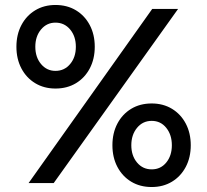

<svg xmlns="http://www.w3.org/2000/svg" viewBox="-20 -736 833 772"><path d="M203 -380Q157 -380 121.5 -401.5Q86 -423 66 -461Q46 -499 46 -548Q46 -597 66 -635Q86 -673 121.5 -694.5Q157 -716 203 -716Q250 -716 285.5 -694.5Q321 -673 341 -635Q361 -597 361 -548Q361 -499 341 -461Q321 -423 285.5 -401.5Q250 -380 203 -380ZM95 0 592 -700H696L196 0ZM203 -451Q239 -451 262 -478.5Q285 -506 285 -548Q285 -590 262 -617.5Q239 -645 203 -645Q168 -645 145 -617.5Q122 -590 122 -548Q122 -506 145 -478.5Q168 -451 203 -451ZM590 16Q543 16 507.5 -5.5Q472 -27 452 -65Q432 -103 432 -152Q432 -201 452 -239Q472 -277 507.5 -298.5Q543 -320 590 -320Q636 -320 671.5 -298.5Q707 -277 727 -239Q747 -201 747 -152Q747 -103 727 -65Q707 -27 671.5 -5.5Q636 16 590 16ZM590 -55Q626 -55 648.5 -82.5Q671 -110 671 -152Q671 -194 648.5 -222Q626 -250 590 -250Q554 -250 531 -222Q508 -194 508 -152Q508 -110 531 -82.5Q554 -55 590 -55Z"/></svg>

Font: Figtree Medium
Style: Regular
Weight: 500
Designer: Erik Kennedy
Foundry: Erik Kennedy
Version: Version 2.001; ttfautohint (v1.8.4.7-5d5b);gftools[0.9.27]